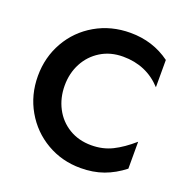

<svg xmlns="http://www.w3.org/2000/svg" viewBox="-130 -837 945 972"><g transform="rotate(20 342.5 -351.0)"><path d="M417 -113Q349 -113 297 -144.5Q245 -176 216.5 -230.5Q188 -285 188 -352Q188 -418 216.5 -472Q245 -526 297 -558Q349 -590 417 -590Q543 -590 625 -501V-648Q532 -716 411 -716Q307 -716 223 -667.5Q139 -619 91.5 -535.5Q44 -452 44 -351Q44 -249 92 -165.5Q140 -82 222.5 -34Q305 14 405 14Q473 14 528.5 -6Q584 -26 635 -66V-211Q580 -163 529.5 -138Q479 -113 417 -113Z"/></g></svg>

Font: Geom SemiBold
Style: Bold
Weight: 600
Version: Version 1.102